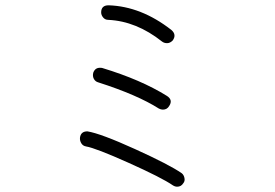

<svg xmlns="http://www.w3.org/2000/svg" viewBox="-20 -738 1040 725"><path d="M592 -581Q495 -658 389 -663Q377 -663 369.5 -672Q362 -681 362 -691Q362 -718 390 -718Q513 -714 627 -625Q648 -607 632 -585Q622 -575 611 -575Q600 -575 592 -581ZM595 -324Q588 -324 580 -328Q498 -380 351 -427Q340 -430 334.5 -440Q329 -450 332 -463Q339 -483 359 -482Q365 -482 367 -481Q512 -437 610 -376Q634 -361 619 -338Q611 -324 595 -324ZM649 -33Q641 -33 633 -38Q591 -67 466 -123Q341 -179 305 -185Q293 -187 287 -197Q281 -207 282 -218Q285 -242 310 -242Q360 -234 490 -175Q620 -116 666 -84Q674 -78 676.5 -66Q679 -54 672 -46Q664 -33 649 -33Z"/></svg>

Font: Shin Retro Maru Gothic Regular
Style: Regular
Weight: 400
Designer: Iose
Foundry: Typographish
Version: Version 1.002